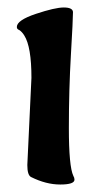

<svg xmlns="http://www.w3.org/2000/svg" viewBox="-20 -471 250 513"><path d="M53 -30 64 -263Q64 -346 45 -376Q39 -386 31 -391Q25 -393 25 -399Q25 -417 76 -434Q127 -451 150.5 -451Q174 -451 175 -439Q175 -419 169.5 -325.5Q164 -232 164 -129Q164 -26 176 -1Q179 4 179 9Q179 22 141 22Q103 22 63 2Q53 -3 53 -30Z"/></svg>

Font: Aladin
Style: Regular
Weight: 400
Designer: Angel Koziupa and Alejandro Paul
Foundry: Angel Koziupa and Alejandro Paul
Version: Version 1.000